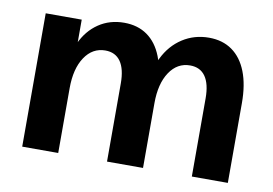

<svg xmlns="http://www.w3.org/2000/svg" viewBox="-61 -612 1009 709"><g transform="rotate(10 443.5 -258.0)"><path d="M619 -403Q571 -403 542 -359.5Q513 -316 513 -243L477 -293Q477 -357 502 -408Q527 -459 571 -487.5Q615 -516 670 -516Q721 -516 757 -490.5Q793 -465 812 -416.5Q831 -368 831 -299V0H696V-293Q696 -347 676.5 -375Q657 -403 619 -403ZM60 -500H195V0H60ZM301 -403Q253 -403 224 -359.5Q195 -316 195 -243L169 -293Q169 -359 192 -409.5Q215 -460 256.5 -488Q298 -516 352 -516Q403 -516 439 -490.5Q475 -465 494 -416.5Q513 -368 513 -299V0H378V-293Q378 -347 358.5 -375Q339 -403 301 -403Z"/></g></svg>

Font: Uncut Sans Variable
Style: Regular
Weight: 400
Designer: Kasper Nordkvist
Foundry: UNCUT.wtf
Version: Version 1.304;Glyphs 3.2 (3246)